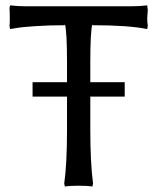

<svg xmlns="http://www.w3.org/2000/svg" viewBox="-20 -678 580 708"><path d="M219.2 -589.8V-585Q159.7 -585 109.1 -581.5Q58.6 -578.1 38.1 -574.2L17.1 -570.8L15.1 -583Q16.1 -589.8 16.1 -609.9Q16.1 -633.8 15.1 -647.9L17.1 -658.2Q45.4 -654.8 77.1 -654.8H462.9Q494.6 -654.8 522.9 -658.2L524.9 -641.1Q522.9 -616.7 522.9 -610.8Q522.9 -596.7 524.9 -583L522.9 -570.8Q454.1 -585 320.8 -585V-589.8Q313 -562.5 313 -448.2V-375H439.9V-321.8H313V-200.2Q313 -76.2 323.2 -1L320.8 9.8Q302.7 6.8 270 6.8Q237.3 6.8 219.2 9.8L216.8 -1Q227.1 -72.3 227.1 -200.2V-321.8H100.1V-375H227.1V-448.2Q227.1 -562.5 219.2 -589.8Z"/></svg>

Font: Linear Smooth Low Contrast
Style: Regular
Weight: 500
Designer: Philipp H. Poll, Flanker
Foundry: Philipp H. Poll, reworked by Flanker
Version: Version 1.010 | FøM Fix